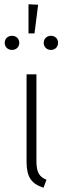

<svg xmlns="http://www.w3.org/2000/svg" viewBox="-20 -869 303 896"><path d="M113 -849V-713H141L158 -847ZM36 -702C16 -702 2 -688 2 -669C2 -650 16 -636 36 -636C56 -636 70 -650 70 -669C70 -688 56 -702 36 -702ZM218 -702C198 -702 184 -688 184 -669C184 -650 198 -636 218 -636C237 -636 251 -650 251 -669C251 -688 237 -702 218 -702ZM150 -522H104V-115C104 -44 125 -12 183 7L197 -30C164 -44 150 -63 150 -118Z"/></svg>

Font: Fira Sans ExtraLight
Style: Regular
Weight: 200
Designer: bBox Type GmbH & Carrois Corporate GbR & Edenspiekermann AG
Foundry: bBox Type GmbH & Carrois Corporate GbR & Edenspiekermann AG
Version: Version 4.300;PS 004.300;hotconv 1.0.88;makeotf.lib2.5.64775